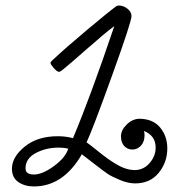

<svg xmlns="http://www.w3.org/2000/svg" viewBox="-20 -661 653 692"><path d="M484 -233Q532 -232 557.5 -201Q583 -170 583 -126Q583 -76 552 -38Q521 0 467 0Q442 0 413 -12Q384 -24 369.5 -33.5Q355 -43 319 -71Q283 -99 275 -105Q208 11 102 11Q69 11 46 -5Q23 -21 23 -53Q23 -95 69 -132.5Q115 -170 188 -170Q218 -170 243 -163Q307 -315 392 -567Q357 -541 292.5 -484Q228 -427 204 -408Q196 -402 193 -402Q186 -402 174 -415.5Q162 -429 162 -434Q162 -437 168 -443Q217 -489 294 -553.5Q371 -618 397 -637Q401 -641 409 -641Q425 -641 439.5 -629.5Q454 -618 454 -603Q454 -583 383.5 -387.5Q313 -192 292 -148Q300 -143 337 -113Q374 -83 405.5 -65.5Q437 -48 465 -48Q497 -48 519 -73Q541 -98 541 -129Q541 -172 499 -189Q501 -181 501 -174Q501 -150 488 -136Q475 -122 457 -122Q440 -122 428 -134.5Q416 -147 416 -170Q416 -192 437 -212.5Q458 -233 484 -233ZM226 -125Q211 -129 192 -129Q146 -129 109 -109.5Q72 -90 72 -54Q72 -32 102 -32Q133 -32 174.5 -62.5Q216 -93 226 -125Z"/></svg>

Font: Bonbon
Style: Regular
Weight: 400
Designer: Ksenia Erulevich
Foundry: Cyreal (www.cyreal.org)
Version: Version 1.001